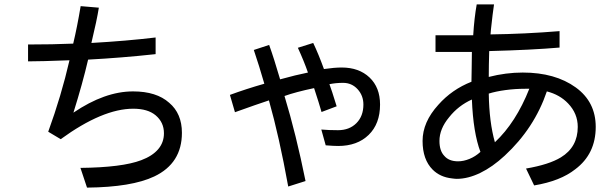

<svg xmlns="http://www.w3.org/2000/svg" viewBox="-20 -738 2800 876"><path d="M347 28Q537 26 624 -7Q675 -26 701.5 -57Q728 -88 728 -130Q728 -180 690 -212Q654 -242 588 -242Q448 -242 257 -103L200 -137Q260 -302 297 -463Q165 -458 108 -458V-535Q221 -535 314 -539Q332 -614 348 -710L431 -703Q422 -646 397 -542Q556 -551 690 -567V-491Q533 -474 382 -466Q357 -358 315 -224Q458 -321 587 -321Q694 -321 752 -269Q810 -220 810 -132Q810 7 684 67Q581 116 377 118Z M1295 113Q1254 -114 1207 -280Q1155 -263 1052 -226L1029 -305Q1102 -332 1186 -356Q1163 -436 1138 -510L1208 -533Q1230 -472 1258 -376Q1330 -396 1385 -407Q1367 -459 1339 -520L1409 -542Q1433 -492 1458 -423Q1506 -430 1539 -430Q1618 -430 1666 -384.5Q1714 -339 1714 -261Q1714 -173 1662 -122.5Q1610 -72 1523 -72Q1502 -72 1466 -75L1446 -147Q1480 -144 1522 -144Q1574 -144 1606 -176Q1638 -208 1638 -261Q1638 -302 1611.5 -331Q1585 -360 1545 -360Q1513 -360 1483 -354Q1492 -331 1516 -253L1447 -227Q1436 -266 1413 -336Q1328 -318 1278 -300Q1331 -125 1374 88Z M2380 31Q2485 13 2539 -20Q2616 -67 2616 -159Q2616 -220 2572 -266Q2534 -306 2475 -321Q2418 -153 2283 -28Q2227 24 2171 51Q2115 78 2064 78Q2056 78 2042 76Q1988 70 1954 36Q1908 -10 1908 -95Q1908 -181 1980 -260Q2042 -330 2131 -365Q2131 -403 2132 -425L2133 -501H1967V-577H2139Q2144 -657 2155 -718H2234Q2228 -679 2220 -604Q2220 -597 2218 -581Q2374 -583 2533 -596V-521Q2406 -510 2212 -505Q2210 -439 2210 -387Q2288 -407 2365 -407Q2513 -407 2607 -339Q2698 -273 2698 -159Q2698 -36 2605 34Q2537 88 2417 108ZM2395 -333H2376Q2330 -333 2286 -327Q2242 -321 2210 -311Q2212 -180 2238 -89Q2334 -179 2395 -333ZM2029 -203Q1985 -150 1985 -95Q1985 -50 2007 -27Q2028 -2 2070 -2Q2095 -2 2122 -13Q2149 -24 2172 -45Q2139 -132 2133 -284Q2071 -256 2029 -203Z"/></svg>

Font: LINE Seed Sans KR Regular
Style: Regular
Weight: 400
Designer: LINE VX Design & Sandoll Inc & Dalton Maag Ltd
Foundry: Sandoll Inc.
Version: Version 1.000